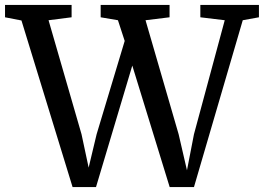

<svg xmlns="http://www.w3.org/2000/svg" viewBox="-40 -763 1076 783"><path d="M-19.5 -692.5V-743H252V-692.5L158 -680.5L292.5 -215.5L321.5 -79.5L354 -215.5L468.5 -596L441 -680.5L370.5 -692.5V-743H651.5V-692.5L553.5 -680.5L688.5 -215.5L722.5 -68.5L751 -215.5L876.5 -680.5L777 -692.5V-743H1016V-692.5L950 -680.5L751 0H652L499.5 -495.5L351.5 0H256L47.5 -679.5Z"/></svg>

Font: Merriweather Light 18pt
Style: Regular
Weight: 400
Version: Version 2.100